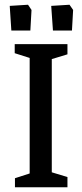

<svg xmlns="http://www.w3.org/2000/svg" viewBox="-20 -789 346 809"><path d="M27.8 -660.2 21 -764.2 98.1 -769 112.8 -747.1 107.9 -660.2ZM203.1 -660.2 195.8 -764.2 272.9 -769 288.1 -747.1 283.2 -660.2ZM43 0V-38.1L105 -58.1V-544.9L42 -564.9V-603H264.2V-560.1L198.2 -540V-63L264.2 -43V0Z"/></svg>

Font: Grenze
Style: Regular
Weight: 400
Designer: Renata Polastri
Foundry: Omnibus-Type
Version: Version 1.002;PS 001.002;hotconv 1.0.88;makeotf.lib2.5.64775